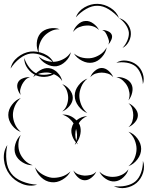

<svg xmlns="http://www.w3.org/2000/svg" viewBox="-53 -906 768 997"><path d="M2 -550Q9 -585 39 -609Q69 -633 104 -638Q140 -642 175 -627Q210 -612 226 -580Q200 -604 167 -617.5Q134 -631 106 -628Q77 -624 49 -602Q21 -580 2 -550ZM551 -580Q574 -595 604 -591Q634 -587 656 -570Q678 -553 688 -524.5Q698 -496 689 -469Q688 -497 677.5 -522.5Q667 -548 650 -562Q632 -576 605 -580.5Q578 -585 551 -580ZM119 -505Q130 -526 154 -540.5Q178 -555 202 -552Q226 -549 245.5 -529Q265 -509 270 -485Q257 -505 237.5 -515.5Q218 -526 199 -529Q180 -531 158 -526Q136 -521 119 -505ZM416 -505Q422 -523 439.5 -538Q457 -553 475 -553Q494 -553 511 -538Q528 -523 535 -505Q523 -519 506.5 -524Q490 -529 475 -529Q460 -529 444 -524Q428 -519 416 -505ZM551 -505Q572 -508 595.5 -498.5Q619 -489 629 -470Q639 -451 633.5 -426Q628 -401 614 -385Q622 -405 619 -424.5Q616 -444 608 -459Q600 -474 585.5 -487.5Q571 -501 551 -505ZM55 -413Q44 -425 38.5 -444.5Q33 -464 41 -479Q48 -493 67.5 -500Q87 -507 103 -505Q87 -501 77.5 -490Q68 -479 62 -468Q56 -456 52.5 -442Q49 -428 55 -413ZM400 -319Q374 -329 354.5 -355Q335 -381 335 -409Q335 -437 354.5 -462.5Q374 -488 401 -498Q379 -480 369 -455.5Q359 -431 359 -409Q359 -386 369 -361.5Q379 -337 400 -319ZM270 -469Q291 -462 308 -441Q325 -420 325 -398Q325 -376 308 -355.5Q291 -335 270 -327Q287 -341 294 -360.5Q301 -380 301 -398Q301 -416 294 -435.5Q287 -455 270 -469ZM55 -221Q29 -230 9.5 -255.5Q-10 -281 -10 -309Q-10 -337 9.5 -362.5Q29 -388 55 -397Q34 -379 24 -355Q14 -331 14 -309Q14 -287 24 -263Q34 -239 55 -221ZM614 -370Q632 -363 647.5 -345Q663 -327 663 -308Q663 -288 647.5 -270.5Q632 -253 614 -246Q629 -259 634 -275.5Q639 -292 639 -308Q639 -323 634 -340Q629 -357 614 -370ZM352 -156Q348 -159 344 -164Q340 -158 335 -154Q338 -160 341 -167Q327 -183 320.5 -205.5Q314 -228 321 -247Q323 -256 329 -265Q320 -280 305 -292.5Q290 -305 270 -311Q313 -313 344 -281Q370 -302 400 -303Q385 -297 374 -287.5Q363 -278 356 -266Q359 -261 361 -257Q369 -236 364.5 -211Q360 -186 346 -167Q349 -161 352 -156ZM342 -237Q338 -223 338 -207Q338 -191 343 -175Q348 -191 347 -207Q346 -223 342 -237ZM614 -222Q641 -213 660.5 -187Q680 -161 680 -133Q680 -104 660.5 -78.5Q641 -53 614 -43Q636 -61 646 -85.5Q656 -110 656 -133Q656 -155 646 -179.5Q636 -204 614 -222ZM117 -48Q90 -47 64 -63Q38 -79 28 -103Q18 -128 26.5 -157.5Q35 -187 55 -205Q43 -182 42.5 -157Q42 -132 50 -112Q58 -92 75 -74Q92 -56 117 -48ZM140 53Q101 65 61 48.5Q21 32 -3 0Q-28 -33 -32.5 -76Q-37 -119 -15 -153Q-24 -113 -19.5 -72.5Q-15 -32 5 -6Q24 20 61.5 35.5Q99 51 140 53ZM689 -71Q700 -41 690 -9Q680 23 656 44Q632 64 599 69.5Q566 75 538 60Q569 65 600 58.5Q631 52 650 36Q669 20 679.5 -9.5Q690 -39 689 -71ZM313 -16Q300 10 271 27Q242 44 213 40Q184 37 160 14Q136 -9 129 -37Q145 -13 169 0.5Q193 14 216 17Q239 19 265.5 11.5Q292 4 313 -16ZM614 -27Q608 -4 587.5 15Q567 34 543 36Q519 38 496 22.5Q473 7 463 -15Q480 2 501 8Q522 14 541 12Q560 11 580 1.5Q600 -8 614 -27ZM447 -15Q440 2 422 16.5Q404 31 385 30Q366 29 350 13Q334 -3 328 -21Q339 -6 355 -0.5Q371 5 386 6Q401 6 417.5 2.5Q434 -1 447 -15ZM341 -816Q353 -849 386 -868Q419 -887 454 -886Q489 -885 521 -865Q553 -845 565 -812Q542 -839 512 -857.5Q482 -876 454 -876Q425 -877 394.5 -859.5Q364 -842 341 -816ZM565 -812Q589 -806 606 -785.5Q623 -765 626 -741Q629 -716 617 -692Q605 -668 583 -657Q600 -675 609 -697.5Q618 -720 616 -739Q613 -759 599 -779Q585 -799 565 -812ZM327 -740Q332 -760 350.5 -778Q369 -796 390 -797Q411 -799 431.5 -784Q452 -769 461 -750Q446 -765 427.5 -770Q409 -775 392 -773Q375 -772 357 -764.5Q339 -757 327 -740ZM149 -630Q136 -653 138 -683Q140 -713 157 -733Q174 -752 203.5 -758Q233 -764 257 -754Q231 -755 209.5 -743.5Q188 -732 175 -717Q161 -701 153 -678.5Q145 -656 149 -630ZM477 -750Q490 -751 506 -744.5Q522 -738 527 -726Q532 -715 525 -699Q518 -683 509 -674Q515 -686 512 -697Q509 -708 505 -717Q501 -727 495 -736.5Q489 -746 477 -750ZM501 -660Q497 -633 476 -609.5Q455 -586 428 -581Q401 -576 373 -590.5Q345 -605 331 -628Q352 -611 377 -606Q402 -601 424 -605Q445 -609 466.5 -622.5Q488 -636 501 -660ZM315 -635Q310 -609 288 -587.5Q266 -566 240 -562Q214 -559 187 -574Q160 -589 148 -613Q168 -595 192 -589Q216 -583 237 -586Q258 -589 279.5 -601Q301 -613 315 -635ZM244 -535Q225 -514 194 -508.5Q163 -503 136 -514Q109 -525 90.5 -550.5Q72 -576 73 -605Q82 -577 100 -554.5Q118 -532 140 -523Q161 -515 190 -518.5Q219 -522 244 -535Z"/></svg>

Font: Rubik Puddles
Style: Regular
Weight: 400
Designer: Hubert and Fischer, NaN
Foundry: Hubert and Fischer, NaN
Version: Version 2.200